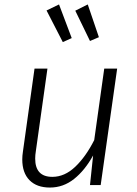

<svg xmlns="http://www.w3.org/2000/svg" viewBox="-20 -831 613 862"><path d="M80 -115Q80 -132 83 -151L135 -523H193L141 -153Q138 -135 138 -119Q138 -37 215 -37Q270 -37 317.5 -82Q365 -127 403 -202L448 -523H506L432 0H384L398 -133Q361 -66 312.5 -27.5Q264 11 204 11Q145 11 112.5 -22Q80 -55 80 -115ZM302 -660 262 -642 189 -784 245 -811ZM424 -664 384 -647 318 -783 374 -811Z"/></svg>

Font: FiraGO Light
Style: Italic
Weight: 300
Italic angle: -8°
Designer: bBox Type GmbH
Foundry: bBox Type GmbH
Version: Version 1.001